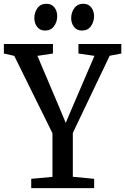

<svg xmlns="http://www.w3.org/2000/svg" viewBox="-23 -970 646 990"><path d="M247.5 -58V-283L50.5 -682L-3 -694V-743H250V-694L170 -682L284.5 -412L316 -336.5L348 -412L464 -682L381.5 -694V-743H602.5V-694L542.5 -682.5L352.5 -284.5V-58.5L462.5 -48V0H138V-48ZM208.5 -812.5Q183 -812.5 168.5 -831.5Q154 -850.5 154 -876.5Q154 -905.5 170 -928Q186 -950.5 216 -950.5H217Q243 -950.5 257.5 -931.8Q272 -913 272 -886.5Q272 -858 255.8 -835.2Q239.5 -812.5 209.5 -812.5ZM399 -812.5Q373 -812.5 358.5 -831.5Q344 -850.5 344 -876.5Q344 -905.5 360.2 -928Q376.5 -950.5 406.5 -950.5H407.5Q433 -950.5 447.5 -931.8Q462 -913 462 -886.5Q462 -858 446 -835.2Q430 -812.5 400 -812.5Z"/></svg>

Font: Merriweather 24pt SemiCondensed
Style: Regular
Weight: 400
Width: 4
Designer: Eben Sorkin
Foundry: Eben Sorkin
Version: Version 2.100